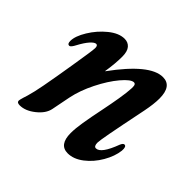

<svg xmlns="http://www.w3.org/2000/svg" viewBox="-124 -617 769 769"><g transform="rotate(45 260.5 -233.0)"><path d="M55 -1Q55 -5 60 -22Q65 -35 74 -72Q81 -101 94 -177Q107 -253 118 -325Q123 -357 123 -366Q123 -381 114 -381Q105 -381 91 -365.5Q77 -350 61 -320Q57 -312 52 -305.5Q47 -299 42 -299Q32 -299 32 -316Q32 -343 55.5 -381.5Q79 -420 113.5 -448Q148 -476 180 -476Q200 -476 212 -462Q224 -448 224 -418Q224 -379 216 -329H217Q324 -476 397 -476Q448 -476 448 -405Q448 -374 439 -329Q415 -212 406 -163.5Q397 -115 397 -105Q397 -84 409 -84Q437 -84 466 -162Q472 -176 479 -176Q491 -176 489 -151Q485 -116 463 -78Q441 -40 408.5 -15Q376 10 343 10Q294 10 294 -56Q294 -82 300 -119Q306 -156 318 -214Q326 -253 332.5 -292Q339 -331 340 -355V-363Q340 -379 330 -379Q313 -379 283 -343.5Q253 -308 226.5 -255Q200 -202 190 -153L174 -72Q168 -42 135.5 -16Q103 10 71 10Q55 10 55 -1Z"/></g></svg>

Font: Charm
Style: Bold
Weight: 700
Designer: Katatrad Aksorn Co.,Ltd.
Foundry: Cadson Demak Co.,Ltd.
Version: Version 1.001